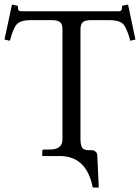

<svg xmlns="http://www.w3.org/2000/svg" viewBox="-34 -688 619 849"><path d="M321.8 -75.2Q321.8 -48.3 328.4 -36.1Q335 -23.9 357.9 -23.9H375Q380.9 -23.9 387.9 -18.1Q395 -12.2 396 -3.9L402.8 141.1H376Q349.1 2 230 2H154.8L152.8 0V-19Q152.8 -26.9 161.1 -26.9H187Q242.2 -26.9 242.2 -71.8V-559.1Q242.2 -582 231.2 -590.6Q220.2 -599.1 192.9 -599.1H102.1Q59.1 -599.1 42 -582.5Q24.9 -565.9 9.8 -507.8L-14.2 -513.2L19 -668L44.9 -662.1Q44.9 -647.9 47.9 -643.1Q50.8 -638.2 62 -638.2H490.2Q500 -638.2 502.9 -643.1Q505.9 -647.9 505.9 -662.1L532.2 -668L564.9 -513.2L542 -507.8Q526.9 -565.9 509.5 -582.5Q492.2 -599.1 449.2 -599.1H370.1Q343.3 -599.1 332.5 -590.1Q321.8 -581.1 321.8 -557.1Z"/></svg>

Font: Linux Libertine Display
Style: Regular
Weight: 400
Designer: Philipp H. Poll
Foundry: Philipp H. Poll
Version: Version 5.0.9